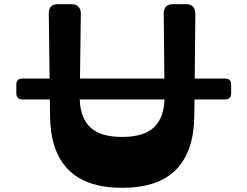

<svg xmlns="http://www.w3.org/2000/svg" viewBox="-20 -883 1182 917"><path d="M909 -408 908 -329Q906 -159 820.5 -72.5Q735 14 564 14Q392 14 306.5 -72.5Q221 -159 219 -329L218 -408H88Q58 -408 58 -437V-479Q58 -508 88 -508H217L213 -820Q213 -863 256 -863H322Q343 -863 354.5 -851Q366 -839 366 -819L362 -508H765L762 -819Q762 -839 772.5 -851Q783 -863 805 -863H870Q891 -863 902 -851Q913 -839 913 -820L910 -508H1054Q1084 -508 1084 -479V-437Q1084 -408 1054 -408ZM361 -408Q364 -318 412.5 -273.5Q461 -229 564 -229Q670 -229 718 -277.5Q766 -326 766 -420V-422L781 -408Z"/></svg>

Font: OpenDyslexic3
Style: Bold
Weight: 700
Designer: Abelardo Gonzalez
Version: Version 1.000;PS 001.001;hotconv 1.0.56